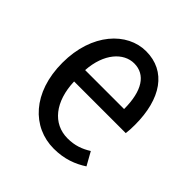

<svg xmlns="http://www.w3.org/2000/svg" viewBox="-156 -678 812 812"><g transform="rotate(45 250.0 -272.0)"><path d="M281 12C345 12 392 -7 432 -33L399 -92C367 -72 335 -60 292 -60C203 -60 145 -134 141 -250H450C452 -263 453 -283 453 -302C453 -458 386 -556 266 -556C154 -556 50 -448 50 -271C50 -93 153 12 281 12ZM140 -317C147 -423 204 -484 267 -484C334 -484 373 -426 373 -317Z"/></g></svg>

Font: Noto Sans Mono CJK JP Regular
Style: Regular
Weight: 400
Designer: Ryoko NISHIZUKA (kana & ideographs); Paul D. Hunt (Latin, Greek & Cyrillic); Wenlong ZHANG (bopomofo); Sandoll Communica
Foundry: Adobe Systems Incorporated
Version: Version 1.004;PS 1.004;hotconv 1.0.82;makeotf.lib2.5.63406